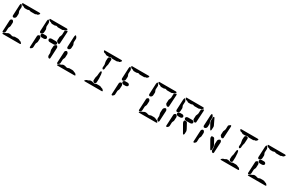

<svg xmlns="http://www.w3.org/2000/svg" viewBox="218 -2361 6064 3963"><g transform="rotate(30 3250.0 -380.0)"><path d="M80 -760H470Q494 -759 495 -748Q495 -734 469 -711Q460 -703 455 -702H440Q431 -702 417 -692Q410 -688 405 -688H300Q292 -688 276 -696Q268 -700 260 -700Q250 -700 228 -690Q223 -688 220 -688H160Q151 -688 130 -702Q119 -710 110 -710Q82 -710 67 -743Q65 -748 65 -750Q67 -759 80 -760ZM24 -440 36 -690Q40 -728 53 -730Q64 -730 81 -703Q93 -684 93 -670L89 -590Q89 -576 102 -549Q109 -534 109 -520L106 -460Q104 -428 76 -411Q65 -405 55 -405Q32 -405 25 -431Q24 -435 24 -440ZM3 -45 16 -315Q18 -340 42 -352Q49 -355 55 -355Q77 -355 90 -328Q96 -316 96 -305L92 -225Q91 -210 76 -183Q71 -172 70 -165L66 -80Q64 -55 34 -35Q25 -30 21 -30Q6 -33 3 -45ZM440 0H35Q21 -1 20 -10Q20 -13 37 -29Q39 -31 40 -32Q63 -50 80 -50Q88 -50 113 -66Q128 -75 140 -75H160Q179 -75 206 -64Q218 -60 230 -60Q245 -60 265 -71Q273 -75 280 -75H350Q375 -75 402 -58Q407 -55 410 -55Q425 -55 440 -40Q459 -20 460 -10Q457 -2 440 0Z M653 -45 666 -315Q668 -340 692 -352Q699 -355 705 -355Q727 -355 740 -328Q746 -316 746 -305L742 -225Q741 -210 726 -183Q721 -172 720 -165L716 -80Q714 -55 684 -35Q675 -30 671 -30Q656 -33 653 -45ZM674 -440 686 -690Q690 -728 703 -730Q714 -730 731 -703Q743 -684 743 -670L739 -590Q739 -576 752 -549Q759 -534 759 -520L756 -460Q754 -428 726 -411Q715 -405 705 -405Q682 -405 675 -431Q674 -435 674 -440ZM730 -760H1120Q1144 -759 1145 -748Q1145 -734 1119 -711Q1110 -703 1105 -702H1090Q1081 -702 1067 -692Q1060 -688 1055 -688H950Q942 -688 926 -696Q918 -700 910 -700Q900 -700 878 -690Q873 -688 870 -688H810Q801 -688 780 -702Q769 -710 760 -710Q732 -710 717 -743Q715 -748 715 -750Q717 -759 730 -760ZM1074 -450 1078 -535Q1079 -542 1094 -573Q1101 -589 1102 -600L1105 -680Q1107 -699 1143 -720Q1151 -725 1155 -725Q1165 -725 1168 -706Q1169 -703 1169 -700L1153 -420Q1152 -405 1130 -401Q1125 -400 1121 -400Q1109 -400 1088 -424Q1074 -439 1074 -450ZM1074 -90 1077 -150Q1077 -160 1065 -194Q1060 -209 1060 -220L1064 -300Q1066 -333 1102 -351Q1110 -355 1115 -355Q1132 -355 1143 -329Q1147 -319 1147 -310L1134 -60Q1131 -41 1118 -40Q1093 -40 1079 -70Q1074 -81 1074 -90ZM815 -340H769Q738 -340 723 -364Q719 -373 719 -380Q719 -404 746 -416Q757 -420 767 -420H817Q848 -420 861 -395Q865 -387 865 -380Q865 -357 837 -345Q826 -340 815 -340ZM1055 -340H959Q928 -340 913 -364Q909 -373 909 -380Q909 -404 936 -416Q947 -420 957 -420H1057Q1088 -420 1101 -395Q1105 -387 1105 -380Q1105 -357 1077 -345Q1066 -340 1055 -340Z M1324 -440 1336 -690Q1340 -728 1353 -730Q1364 -730 1381 -703Q1393 -684 1393 -670L1389 -590Q1389 -576 1402 -549Q1409 -534 1409 -520L1406 -460Q1404 -428 1376 -411Q1365 -405 1355 -405Q1332 -405 1325 -431Q1324 -435 1324 -440ZM1303 -45 1316 -315Q1318 -340 1342 -352Q1349 -355 1355 -355Q1377 -355 1390 -328Q1396 -316 1396 -305L1392 -225Q1391 -210 1376 -183Q1371 -172 1370 -165L1366 -80Q1364 -55 1334 -35Q1325 -30 1321 -30Q1306 -33 1303 -45ZM1740 0H1335Q1321 -1 1320 -10Q1320 -13 1337 -29Q1339 -31 1340 -32Q1363 -50 1380 -50Q1388 -50 1413 -66Q1428 -75 1440 -75H1460Q1479 -75 1506 -64Q1518 -60 1530 -60Q1545 -60 1565 -71Q1573 -75 1580 -75H1650Q1675 -75 1702 -58Q1707 -55 1710 -55Q1725 -55 1740 -40Q1759 -20 1760 -10Q1757 -2 1740 0Z M2390 0H1985Q1971 -1 1970 -10Q1970 -13 1987 -29Q1989 -31 1990 -32Q2013 -50 2030 -50Q2038 -50 2063 -66Q2078 -75 2090 -75H2110Q2129 -75 2156 -64Q2168 -60 2180 -60Q2195 -60 2215 -71Q2223 -75 2230 -75H2300Q2325 -75 2352 -58Q2357 -55 2360 -55Q2375 -55 2390 -40Q2409 -20 2410 -10Q2407 -2 2390 0ZM2030 -760H2420Q2444 -759 2445 -748Q2445 -734 2419 -711Q2410 -703 2405 -702H2390Q2381 -702 2367 -692Q2360 -688 2355 -688H2250Q2242 -688 2226 -696Q2218 -700 2210 -700Q2200 -700 2178 -690Q2173 -688 2170 -688H2110Q2101 -688 2080 -702Q2069 -710 2060 -710Q2032 -710 2017 -743Q2015 -748 2015 -750Q2017 -759 2030 -760ZM2175 -70Q2155 -70 2140 -95Q2135 -104 2135 -110L2138 -170Q2139 -188 2151 -222Q2155 -235 2155 -250L2157 -280Q2160 -343 2179 -349Q2182 -350 2185 -350Q2203 -350 2209 -294Q2210 -286 2210 -280Q2210 -268 2212 -244Q2215 -215 2215 -200L2212 -110Q2211 -83 2188 -73Q2181 -70 2175 -70ZM2192 -400Q2178 -400 2169 -420Q2166 -426 2166 -430L2170 -500Q2170 -510 2160 -551Q2155 -570 2155 -585L2159 -650Q2161 -675 2191 -687Q2199 -690 2205 -690Q2225 -690 2236 -671Q2240 -663 2240 -655L2233 -540Q2233 -537 2222 -499Q2218 -483 2217 -470L2215 -435Q2213 -413 2199 -403Q2195 -400 2192 -400Z M2680 -760H3070Q3094 -759 3095 -748Q3095 -734 3069 -711Q3060 -703 3055 -702H3040Q3031 -702 3017 -692Q3010 -688 3005 -688H2900Q2892 -688 2876 -696Q2868 -700 2860 -700Q2850 -700 2828 -690Q2823 -688 2820 -688H2760Q2751 -688 2730 -702Q2719 -710 2710 -710Q2682 -710 2667 -743Q2665 -748 2665 -750Q2667 -759 2680 -760ZM2624 -440 2636 -690Q2640 -728 2653 -730Q2664 -730 2681 -703Q2693 -684 2693 -670L2689 -590Q2689 -576 2702 -549Q2709 -534 2709 -520L2706 -460Q2704 -428 2676 -411Q2665 -405 2655 -405Q2632 -405 2625 -431Q2624 -435 2624 -440ZM2603 -45 2616 -315Q2618 -340 2642 -352Q2649 -355 2655 -355Q2677 -355 2690 -328Q2696 -316 2696 -305L2692 -225Q2691 -210 2676 -183Q2671 -172 2670 -165L2666 -80Q2664 -55 2634 -35Q2625 -30 2621 -30Q2606 -33 2603 -45ZM2765 -340H2719Q2688 -340 2673 -364Q2669 -373 2669 -380Q2669 -404 2696 -416Q2707 -420 2717 -420H2767Q2798 -420 2811 -395Q2815 -387 2815 -380Q2815 -357 2787 -345Q2776 -340 2765 -340Z M3253 -45 3266 -315Q3268 -340 3292 -352Q3299 -355 3305 -355Q3327 -355 3340 -328Q3346 -316 3346 -305L3342 -225Q3341 -210 3326 -183Q3321 -172 3320 -165L3316 -80Q3314 -55 3284 -35Q3275 -30 3271 -30Q3256 -33 3253 -45ZM3690 0H3285Q3271 -1 3270 -10Q3270 -13 3287 -29Q3289 -31 3290 -32Q3313 -50 3330 -50Q3338 -50 3363 -66Q3378 -75 3390 -75H3410Q3429 -75 3456 -64Q3468 -60 3480 -60Q3495 -60 3515 -71Q3523 -75 3530 -75H3600Q3625 -75 3652 -58Q3657 -55 3660 -55Q3675 -55 3690 -40Q3709 -20 3710 -10Q3707 -2 3690 0ZM3674 -90 3677 -150Q3677 -160 3665 -194Q3660 -209 3660 -220L3664 -300Q3666 -333 3702 -351Q3710 -355 3715 -355Q3732 -355 3743 -329Q3747 -319 3747 -310L3734 -60Q3731 -41 3718 -40Q3693 -40 3679 -70Q3674 -81 3674 -90ZM3674 -450 3678 -535Q3679 -542 3694 -573Q3701 -589 3702 -600L3705 -680Q3707 -699 3743 -720Q3751 -725 3755 -725Q3765 -725 3768 -706Q3769 -703 3769 -700L3753 -420Q3752 -405 3730 -401Q3725 -400 3721 -400Q3709 -400 3688 -424Q3674 -439 3674 -450ZM3330 -760H3720Q3744 -759 3745 -748Q3745 -734 3719 -711Q3710 -703 3705 -702H3690Q3681 -702 3667 -692Q3660 -688 3655 -688H3550Q3542 -688 3526 -696Q3518 -700 3510 -700Q3500 -700 3478 -690Q3473 -688 3470 -688H3410Q3401 -688 3380 -702Q3369 -710 3360 -710Q3332 -710 3317 -743Q3315 -748 3315 -750Q3317 -759 3330 -760ZM3274 -440 3286 -690Q3290 -728 3303 -730Q3314 -730 3331 -703Q3343 -684 3343 -670L3339 -590Q3339 -576 3352 -549Q3359 -534 3359 -520L3356 -460Q3354 -428 3326 -411Q3315 -405 3305 -405Q3282 -405 3275 -431Q3274 -435 3274 -440Z M3903 -45 3916 -315Q3918 -340 3942 -352Q3949 -355 3955 -355Q3977 -355 3990 -328Q3996 -316 3996 -305L3992 -225Q3991 -210 3976 -183Q3971 -172 3970 -165L3966 -80Q3964 -55 3934 -35Q3925 -30 3921 -30Q3906 -33 3903 -45ZM4065 -340H4019Q3988 -340 3973 -364Q3969 -373 3969 -380Q3969 -404 3996 -416Q4007 -420 4017 -420H4067Q4098 -420 4111 -395Q4115 -387 4115 -380Q4115 -357 4087 -345Q4076 -340 4065 -340ZM4283 -80 4180 -260Q4167 -284 4167 -298L4168 -318Q4171 -332 4183 -333H4211Q4220 -333 4226 -330Q4232 -327 4236 -322L4239 -318L4299 -208Q4319 -170 4319 -152L4316 -92Q4312 -69 4302 -67Q4293 -67 4284 -78Q4283 -79 4283 -80ZM4305 -340H4209Q4178 -340 4163 -364Q4159 -373 4159 -380Q4159 -404 4186 -416Q4197 -420 4207 -420H4307Q4338 -420 4351 -395Q4355 -387 4355 -380Q4355 -357 4327 -345Q4316 -340 4305 -340ZM4324 -450 4328 -535Q4329 -542 4344 -573Q4351 -589 4352 -600L4355 -680Q4357 -699 4393 -720Q4401 -725 4405 -725Q4415 -725 4418 -706Q4419 -703 4419 -700L4403 -420Q4402 -405 4380 -401Q4375 -400 4371 -400Q4359 -400 4338 -424Q4324 -439 4324 -450ZM3980 -760H4370Q4394 -759 4395 -748Q4395 -734 4369 -711Q4360 -703 4355 -702H4340Q4331 -702 4317 -692Q4310 -688 4305 -688H4200Q4192 -688 4176 -696Q4168 -700 4160 -700Q4150 -700 4128 -690Q4123 -688 4120 -688H4060Q4051 -688 4030 -702Q4019 -710 4010 -710Q3982 -710 3967 -743Q3965 -748 3965 -750Q3967 -759 3980 -760ZM3924 -440 3936 -690Q3940 -728 3953 -730Q3964 -730 3981 -703Q3993 -684 3993 -670L3989 -590Q3989 -576 4002 -549Q4009 -534 4009 -520L4006 -460Q4004 -428 3976 -411Q3965 -405 3955 -405Q3932 -405 3925 -431Q3924 -435 3924 -440Z M4553 -45 4566 -315Q4568 -340 4592 -352Q4599 -355 4605 -355Q4627 -355 4640 -328Q4646 -316 4646 -305L4642 -225Q4641 -210 4626 -183Q4621 -172 4620 -165L4616 -80Q4614 -55 4584 -35Q4575 -30 4571 -30Q4556 -33 4553 -45ZM4574 -440 4586 -690Q4590 -728 4603 -730Q4614 -730 4631 -703Q4643 -684 4643 -670L4639 -590Q4639 -576 4652 -549Q4659 -534 4659 -520L4656 -460Q4654 -428 4626 -411Q4615 -405 4605 -405Q4582 -405 4575 -431Q4574 -435 4574 -440ZM4724 -440 4661 -553Q4649 -573 4649 -600L4652 -680Q4656 -697 4667 -700Q4677 -699 4687 -680L4742 -565Q4760 -533 4760 -515L4756 -440Q4753 -423 4744 -420Q4738 -420 4725 -438Q4724 -439 4724 -440ZM4933 -80 4830 -260Q4817 -284 4817 -298L4818 -318Q4821 -332 4833 -333H4861Q4870 -333 4876 -330Q4882 -327 4886 -322L4889 -318L4949 -208Q4969 -170 4969 -152L4966 -92Q4962 -69 4952 -67Q4943 -67 4934 -78Q4933 -79 4933 -80ZM4974 -90 4977 -150Q4977 -160 4965 -194Q4960 -209 4960 -220L4964 -300Q4966 -333 5002 -351Q5010 -355 5015 -355Q5032 -355 5043 -329Q5047 -319 5047 -310L5034 -60Q5031 -41 5018 -40Q4993 -40 4979 -70Q4974 -81 4974 -90ZM4974 -450 4978 -535Q4979 -542 4994 -573Q5001 -589 5002 -600L5005 -680Q5007 -699 5043 -720Q5051 -725 5055 -725Q5065 -725 5068 -706Q5069 -703 5069 -700L5053 -420Q5052 -405 5030 -401Q5025 -400 5021 -400Q5009 -400 4988 -424Q4974 -439 4974 -450Z M5640 0H5235Q5221 -1 5220 -10Q5220 -13 5237 -29Q5239 -31 5240 -32Q5263 -50 5280 -50Q5288 -50 5313 -66Q5328 -75 5340 -75H5360Q5379 -75 5406 -64Q5418 -60 5430 -60Q5445 -60 5465 -71Q5473 -75 5480 -75H5550Q5575 -75 5602 -58Q5607 -55 5610 -55Q5625 -55 5640 -40Q5659 -20 5660 -10Q5657 -2 5640 0ZM5280 -760H5670Q5694 -759 5695 -748Q5695 -734 5669 -711Q5660 -703 5655 -702H5640Q5631 -702 5617 -692Q5610 -688 5605 -688H5500Q5492 -688 5476 -696Q5468 -700 5460 -700Q5450 -700 5428 -690Q5423 -688 5420 -688H5360Q5351 -688 5330 -702Q5319 -710 5310 -710Q5282 -710 5267 -743Q5265 -748 5265 -750Q5267 -759 5280 -760ZM5425 -70Q5405 -70 5390 -95Q5385 -104 5385 -110L5388 -170Q5389 -188 5401 -222Q5405 -235 5405 -250L5407 -280Q5410 -343 5429 -349Q5432 -350 5435 -350Q5453 -350 5459 -294Q5460 -286 5460 -280Q5460 -268 5462 -244Q5465 -215 5465 -200L5462 -110Q5461 -83 5438 -73Q5431 -70 5425 -70ZM5442 -400Q5428 -400 5419 -420Q5416 -426 5416 -430L5420 -500Q5420 -510 5410 -551Q5405 -570 5405 -585L5409 -650Q5411 -675 5441 -687Q5449 -690 5455 -690Q5475 -690 5486 -671Q5490 -663 5490 -655L5483 -540Q5483 -537 5472 -499Q5468 -483 5467 -470L5465 -435Q5463 -413 5449 -403Q5445 -400 5442 -400Z M5930 -760H6320Q6344 -759 6345 -748Q6345 -734 6319 -711Q6310 -703 6305 -702H6290Q6281 -702 6267 -692Q6260 -688 6255 -688H6150Q6142 -688 6126 -696Q6118 -700 6110 -700Q6100 -700 6078 -690Q6073 -688 6070 -688H6010Q6001 -688 5980 -702Q5969 -710 5960 -710Q5932 -710 5917 -743Q5915 -748 5915 -750Q5917 -759 5930 -760ZM5874 -440 5886 -690Q5890 -728 5903 -730Q5914 -730 5931 -703Q5943 -684 5943 -670L5939 -590Q5939 -576 5952 -549Q5959 -534 5959 -520L5956 -460Q5954 -428 5926 -411Q5915 -405 5905 -405Q5882 -405 5875 -431Q5874 -435 5874 -440ZM5853 -45 5866 -315Q5868 -340 5892 -352Q5899 -355 5905 -355Q5927 -355 5940 -328Q5946 -316 5946 -305L5942 -225Q5941 -210 5926 -183Q5921 -172 5920 -165L5916 -80Q5914 -55 5884 -35Q5875 -30 5871 -30Q5856 -33 5853 -45ZM6290 0H5885Q5871 -1 5870 -10Q5870 -13 5887 -29Q5889 -31 5890 -32Q5913 -50 5930 -50Q5938 -50 5963 -66Q5978 -75 5990 -75H6010Q6029 -75 6056 -64Q6068 -60 6080 -60Q6095 -60 6115 -71Q6123 -75 6130 -75H6200Q6225 -75 6252 -58Q6257 -55 6260 -55Q6275 -55 6290 -40Q6309 -20 6310 -10Q6307 -2 6290 0ZM6015 -340H5969Q5938 -340 5923 -364Q5919 -373 5919 -380Q5919 -404 5946 -416Q5957 -420 5967 -420H6017Q6048 -420 6061 -395Q6065 -387 6065 -380Q6065 -357 6037 -345Q6026 -340 6015 -340Z"/></g></svg>

Font: Segment14
Style: Regular
Weight: 400
Monospace: yes
Designer: Paul Flo Williams
Foundry: His Deeds Are Dust
Version: Version 1.002